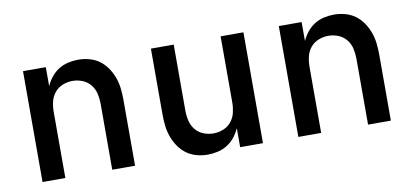

<svg xmlns="http://www.w3.org/2000/svg" viewBox="-56 -703 1912 887"><g transform="rotate(-10 900.0 -260.0)"><path d="M83 0V-520H190V-431Q200 -453 215 -472Q230 -491 250.5 -504Q271 -517 295 -522.5Q319 -528 343 -528Q369 -528 395 -521Q421 -514 442 -498.5Q463 -483 478 -461Q493 -439 502 -414Q511 -389 514 -362.5Q517 -336 517 -310V0H410V-310Q410 -334 404.5 -357.5Q399 -381 384 -399.5Q369 -418 346.5 -427Q324 -436 300 -436Q276 -436 253.5 -427Q231 -418 216 -399.5Q201 -381 195.5 -357.5Q190 -334 190 -310V0Z M857 8Q831 8 805 1Q779 -6 758 -21.5Q737 -37 722 -59Q707 -81 698 -106Q689 -131 686 -157.5Q683 -184 683 -210V-520H790V-210Q790 -186 795.5 -162.5Q801 -139 816 -120.5Q831 -102 853.5 -93Q876 -84 900 -84Q924 -84 946.5 -93Q969 -102 984 -120.5Q999 -139 1004.5 -162.5Q1010 -186 1010 -210V-520H1117V0H1010V-89Q1000 -67 985 -48Q970 -29 949.5 -16Q929 -3 905 2.5Q881 8 857 8Z M1283 0V-520H1390V-431Q1400 -453 1415 -472Q1430 -491 1450.5 -504Q1471 -517 1495 -522.5Q1519 -528 1543 -528Q1569 -528 1595 -521Q1621 -514 1642 -498.5Q1663 -483 1678 -461Q1693 -439 1702 -414Q1711 -389 1714 -362.5Q1717 -336 1717 -310V0H1610V-310Q1610 -334 1604.5 -357.5Q1599 -381 1584 -399.5Q1569 -418 1546.5 -427Q1524 -436 1500 -436Q1476 -436 1453.5 -427Q1431 -418 1416 -399.5Q1401 -381 1395.5 -357.5Q1390 -334 1390 -310V0Z"/></g></svg>

Font: Iosevka Aile Semibold
Style: Regular
Weight: 600
Designer: Belleve Invis
Foundry: Belleve Invis
Version: Version 31.1.0; ttfautohint (v1.8.4)